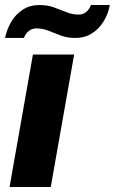

<svg xmlns="http://www.w3.org/2000/svg" viewBox="-22 -744 457 764"><path d="M16 0 109 -527H273L180 0ZM-2 -593Q5 -627 22.5 -657Q40 -687 68.5 -705.5Q97 -724 135 -724Q167 -724 193 -714.5Q219 -705 242.5 -695.5Q266 -686 291 -686Q308 -686 320.5 -696Q333 -706 340 -724H415Q409 -690 391 -660Q373 -630 344.5 -611.5Q316 -593 277 -593Q246 -593 220.5 -602.5Q195 -612 171.5 -621.5Q148 -631 122 -631Q106 -631 93 -621Q80 -611 73 -593Z"/></svg>

Font: Archivo SemiBold ExtraBold
Style: Italic
Weight: 800
Italic angle: -10°
Version: Version 2.001